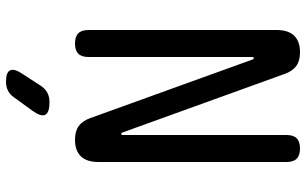

<svg xmlns="http://www.w3.org/2000/svg" viewBox="-210 -570 1020 640"><g transform="rotate(90 300.0 -250.0)"><path d="M80 -662Q80 -701 99 -720.5Q118 -740 154 -740Q183 -740 200 -727.5Q217 -715 226 -690L421 -150Q422 -147 423 -145.5Q424 -144 426 -144Q428 -144 429 -145.5Q430 -147 430 -150V-695Q430 -718 441 -729Q452 -740 475 -740Q498 -740 509 -729Q520 -718 520 -695V-68Q520 -29 501 -9.5Q482 10 446 10Q417 10 400 -2.5Q383 -15 374 -40L179 -580Q178 -583 177 -584.5Q176 -586 174 -586Q172 -586 171 -584.5Q170 -583 170 -580V-35Q170 -12 159 -1Q148 10 125 10Q102 10 91 -1Q80 -12 80 -35ZM225 187 266 124Q276 109 289.5 102Q303 95 320 95Q355 95 362.5 109Q370 123 349 152L304 214Q295 227 282 233.5Q269 240 253 240Q221 240 214.5 226.5Q208 213 225 187Z"/></g></svg>

Font: Maple Mono NL
Style: Regular
Weight: 400
Monospace: yes
Designer: subframe7536
Version: Version 7.000